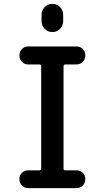

<svg xmlns="http://www.w3.org/2000/svg" viewBox="-20 -970 540 990"><path d="M194.3 -893.6Q194.3 -917 210.4 -933.6Q226.6 -950.2 250 -950.2Q273.4 -950.2 289.6 -933.6Q305.7 -917 305.7 -893.6V-861.3Q305.7 -837.9 289.6 -821.3Q273.4 -804.7 250 -804.7Q226.6 -804.7 210.4 -821.3Q194.3 -837.9 194.3 -861.3ZM183.6 -91.8Q191.4 -91.8 192.4 -100.6V-628.9Q192.4 -637.7 183.6 -637.7H126Q106.4 -637.7 93.3 -650.9Q80.1 -664.1 80.1 -684.1Q80.1 -704.1 93.3 -717.3Q106.4 -730.5 126 -730.5H374Q393.6 -730.5 406.7 -717.3Q419.9 -704.1 419.9 -684.1Q419.9 -664.1 406.7 -650.9Q393.6 -637.7 374 -637.7H316.4Q308.6 -637.7 307.6 -628.9V-100.6Q307.6 -91.8 316.4 -91.8H374Q393.6 -91.8 406.7 -79.1Q419.9 -66.4 419.9 -46.4Q419.9 -26.4 406.7 -13.2Q393.6 0 374 0H126Q106.4 0 93.3 -13.2Q80.1 -26.4 80.1 -46.4Q80.1 -66.4 93.3 -79.1Q106.4 -91.8 126 -91.8Z"/></svg>

Font: Rounded Mgen+ 1m medium
Style: Regular
Weight: 500
Designer: [Source Han Sans]
Ryoko NISHIZUKA  (kana & ideographs); Paul D. Hunt (Latin, Greek & Cyrillic); Wenlong ZHANG  (bopomofo
Version: Version 1.059.20150602